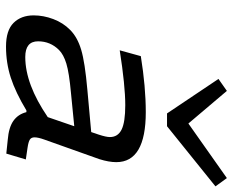

<svg xmlns="http://www.w3.org/2000/svg" viewBox="-90 -702 797 658"><g transform="rotate(90 309.0 -372.5)"><path d="M250 -722.2 291 -751 402.8 -619.1 589.8 -751 618.2 -711.9 412.1 -545.9H368.2ZM458 -126Q450.2 -104.5 450.2 -91.8Q450.2 -80.6 458 -75.7Q465.8 -70.8 485.8 -67.9L525.9 -62L505.9 4.9L459 0Q416.5 -3.4 393.8 -19.3Q371.1 -35.2 363.8 -64H357.9Q296.4 -26.9 245.8 -10.5Q195.3 5.9 139.2 5.9Q83.5 5.9 57.9 -20Q32.2 -45.9 32.2 -88.9Q32.2 -122.6 44.9 -156.2Q57.6 -189.9 82 -213.9Q106.9 -238.8 149.9 -251.7Q192.9 -264.6 287.1 -272.9L432.1 -286.1L440.9 -312Q449.2 -337.4 449.2 -350.1Q449.2 -377.4 423.8 -390.1Q398.4 -402.8 339.8 -402.8Q272.9 -402.8 151.9 -383.8L171.9 -456.1Q277.3 -473.1 363.8 -473.1Q535.2 -473.1 535.2 -372.1Q535.2 -346.7 524.9 -314ZM174.8 -60.1Q268.1 -60.1 380.9 -137.2L412.1 -228L298.8 -216.8Q228.5 -210.4 197.5 -200.9Q166.5 -191.4 150.9 -175.8Q121.1 -146 121.1 -104Q121.1 -60.1 174.8 -60.1Z"/></g></svg>

Font: IntelOne Mono
Style: Italic
Weight: 400
Italic angle: -16°
Designer: Fred Shallcrass
Foundry: Frere-Jones Type LLC
Version: Version 1.200;hotconv 1.1.0;makeotfexe 2.6.0;FJTRelease1.2